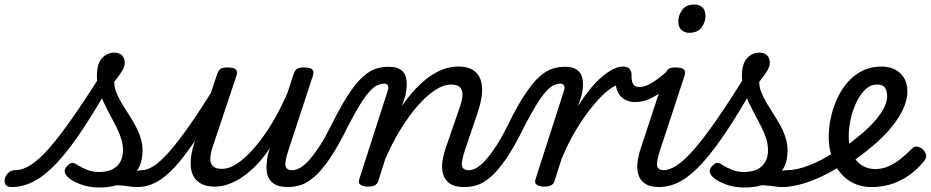

<svg xmlns="http://www.w3.org/2000/svg" viewBox="-220 -815 4139 854"><path d="M-170 17Q-189 17 -195.5 5.5Q-202 -6 -198.5 -20.5Q-195 -35 -183 -46.5Q-171 -58 -152 -58Q-120 -58 -83.5 -81Q-47 -104 -2 -155Q43 -206 102.5 -291Q162 -376 240 -500L288 -473Q211 -335 148.5 -241Q86 -147 33 -90.5Q-20 -34 -69 -8.5Q-118 17 -170 17ZM223 19Q174 19 135 3.5Q96 -12 80 -29Q67 -43 67.5 -54.5Q68 -66 81 -79Q93 -91 102.5 -90.5Q112 -90 128 -79Q144 -69 168 -59.5Q192 -50 220 -50Q272 -50 299.5 -75.5Q327 -101 327 -147Q327 -172 319 -198Q311 -224 297.5 -250.5Q284 -277 269.5 -304Q255 -331 241.5 -359.5Q228 -388 219.5 -417Q211 -446 211 -477Q211 -532 234 -556.5Q257 -581 288 -581Q311 -581 323 -568.5Q335 -556 335 -537Q335 -518 321 -496Q307 -474 288 -451Q288 -428 297 -405Q306 -382 320.5 -357.5Q335 -333 351 -308.5Q367 -284 381.5 -257.5Q396 -231 405 -203Q414 -175 414 -145Q414 -69 362.5 -25Q311 19 223 19ZM391 17Q371 17 350 13.5Q329 10 304.5 9Q280 8 249 14L267 -11Q302 -26 330 -36.5Q358 -47 379 -52.5Q400 -58 411 -58Q420 -58 422.5 -46.5Q425 -35 422.5 -20.5Q420 -6 411.5 5.5Q403 17 391 17Z M391 17Q377 17 370 5.5Q363 -6 365 -20.5Q367 -35 378 -46.5Q389 -58 410 -58Q436 -58 466.5 -78.5Q497 -99 535 -142.5Q573 -186 621.5 -255Q670 -324 731 -422Q740 -436 754 -434.5Q768 -433 776 -422.5Q784 -412 777 -399Q708 -280 654.5 -199.5Q601 -119 557 -71.5Q513 -24 473 -3.5Q433 17 391 17Z M736 15Q687 15 659.5 -8Q632 -31 628.5 -75.5Q625 -120 645 -182L745 -483Q752 -503 761.5 -509Q771 -515 790 -515Q821 -515 829.5 -505.5Q838 -496 831 -476L727 -165Q717 -136 715.5 -113Q714 -90 726 -77Q738 -64 767 -64Q800 -64 837 -89Q874 -114 913 -159.5Q952 -205 989.5 -266.5Q1027 -328 1059 -403L1085 -483Q1092 -503 1101.5 -509Q1111 -515 1130 -515Q1161 -515 1169.5 -505.5Q1178 -496 1171 -476L1063 -147Q1046 -96 1050 -77Q1054 -58 1080 -58Q1094 -58 1100.5 -46.5Q1107 -35 1105 -20.5Q1103 -6 1092 5.5Q1081 17 1060 17Q1021 17 999.5 3Q978 -11 971 -33Q964 -55 965.5 -80.5Q967 -106 972 -129L980 -156Q953 -115 923 -83.5Q893 -52 861.5 -30Q830 -8 798.5 3.5Q767 15 736 15Z M1063 17Q1048 17 1044 5.5Q1040 -6 1044.5 -20.5Q1049 -35 1059 -46.5Q1069 -58 1081 -58Q1098 -58 1118 -70.5Q1138 -83 1159.5 -108Q1181 -133 1205 -170.5Q1229 -208 1254 -259Q1297 -346 1331.5 -397.5Q1366 -449 1395.5 -475Q1425 -501 1452.5 -509.5Q1480 -518 1507 -518Q1517 -518 1520 -506.5Q1523 -495 1520 -480.5Q1517 -466 1508.5 -454.5Q1500 -443 1486 -443Q1474 -443 1458.5 -436Q1443 -429 1424.5 -409Q1406 -389 1382.5 -351.5Q1359 -314 1328 -254Q1284 -164 1247 -110Q1210 -56 1178 -28.5Q1146 -1 1118 8Q1090 17 1063 17Z M1845 17Q1803 17 1781 1.5Q1759 -14 1751.5 -38.5Q1744 -63 1747.5 -92.5Q1751 -122 1760 -149L1827 -344Q1836 -371 1837 -392.5Q1838 -414 1826.5 -426.5Q1815 -439 1786 -439Q1754 -439 1716.5 -415Q1679 -391 1640 -347Q1601 -303 1563.5 -242.5Q1526 -182 1494 -109L1463 -11Q1459 2 1448.5 8.5Q1438 15 1415 15Q1399 15 1385.5 8Q1372 1 1378 -18L1505 -413Q1509 -426 1505.5 -434.5Q1502 -443 1488 -443Q1475 -443 1470 -454.5Q1465 -466 1467.5 -480.5Q1470 -495 1480.5 -506.5Q1491 -518 1508 -518Q1542 -518 1560 -506.5Q1578 -495 1584 -475.5Q1590 -456 1589 -433.5Q1588 -411 1583 -390L1568 -344Q1597 -386 1627.5 -418.5Q1658 -451 1689.5 -473.5Q1721 -496 1753.5 -507.5Q1786 -519 1819 -519Q1868 -519 1894.5 -495.5Q1921 -472 1924 -427Q1927 -382 1906 -318L1848 -147Q1831 -96 1835 -77Q1839 -58 1866 -58Q1880 -58 1886 -46.5Q1892 -35 1890.5 -20.5Q1889 -6 1877.5 5.5Q1866 17 1845 17Z M1848 17Q1833 17 1829 5.5Q1825 -6 1829.5 -20.5Q1834 -35 1844 -46.5Q1854 -58 1866 -58Q1883 -58 1903 -70.5Q1923 -83 1944.5 -108Q1966 -133 1990 -170.5Q2014 -208 2039 -259Q2082 -346 2116.5 -397.5Q2151 -449 2180.5 -475Q2210 -501 2237.5 -509.5Q2265 -518 2292 -518Q2302 -518 2305 -506.5Q2308 -495 2305 -480.5Q2302 -466 2293.5 -454.5Q2285 -443 2271 -443Q2259 -443 2243.5 -436Q2228 -429 2209.5 -409Q2191 -389 2167.5 -351.5Q2144 -314 2113 -254Q2069 -164 2032 -110Q1995 -56 1963 -28.5Q1931 -1 1903 8Q1875 17 1848 17Z M2199 15Q2183 15 2169.5 8Q2156 1 2162 -18L2289 -413Q2293 -426 2289 -434.5Q2285 -443 2272 -443Q2259 -443 2254 -454.5Q2249 -466 2251.5 -480.5Q2254 -495 2264 -506.5Q2274 -518 2292 -518Q2326 -518 2344 -506Q2362 -494 2368 -475Q2374 -456 2373 -433.5Q2372 -411 2367 -391L2351 -343Q2378 -386 2404.5 -418.5Q2431 -451 2457.5 -473.5Q2484 -496 2507.5 -507.5Q2531 -519 2552 -519Q2571 -519 2578 -507Q2585 -495 2582.5 -479Q2580 -463 2568.5 -451Q2557 -439 2537 -439Q2519 -439 2488 -415.5Q2457 -392 2420 -348Q2383 -304 2346 -243.5Q2309 -183 2278 -109L2247 -11Q2243 2 2232.5 8.5Q2222 15 2199 15Z M2605 -361Q2579 -361 2559.5 -372Q2540 -383 2529.5 -403Q2519 -423 2518 -449L2548 -519Q2569 -519 2579 -510Q2589 -501 2589 -479Q2589 -463 2591.5 -453Q2594 -443 2598.5 -437.5Q2603 -432 2610.5 -430Q2618 -428 2626 -428Q2641 -428 2661 -437Q2681 -446 2705 -463.5Q2729 -481 2755 -505Q2765 -514 2775 -506Q2785 -498 2788.5 -484.5Q2792 -471 2783 -461Q2751 -429 2721.5 -406.5Q2692 -384 2663.5 -372.5Q2635 -361 2605 -361Z M2713 17Q2672 17 2649.5 2Q2627 -13 2619.5 -38Q2612 -63 2615.5 -92Q2619 -121 2628 -149L2738 -483Q2745 -503 2754.5 -509Q2764 -515 2783 -515Q2814 -515 2822.5 -505.5Q2831 -496 2824 -476L2716 -147Q2699 -96 2703 -77Q2707 -58 2733 -58Q2747 -58 2753.5 -46.5Q2760 -35 2758.5 -20.5Q2757 -6 2745.5 5.5Q2734 17 2713 17ZM2845 -669Q2825 -669 2811 -682Q2797 -695 2797 -720Q2797 -747 2814.5 -771Q2832 -795 2869 -795Q2890 -795 2904 -782.5Q2918 -770 2918 -744Q2918 -717 2900.5 -693Q2883 -669 2845 -669Z M2710 17Q2691 17 2685 5.5Q2679 -6 2682.5 -20.5Q2686 -35 2698 -46.5Q2710 -58 2729 -58Q2759 -58 2793 -81Q2827 -104 2871 -155Q2915 -206 2973.5 -291Q3032 -376 3109 -500Q3117 -513 3131.5 -510.5Q3146 -508 3155.5 -497Q3165 -486 3157 -473Q3080 -335 3018 -241Q2956 -147 2904.5 -90.5Q2853 -34 2806.5 -8.5Q2760 17 2710 17Z M3260 17Q3240 17 3219 13.5Q3198 10 3173.5 9Q3149 8 3118 14L3136 -11Q3171 -26 3199 -36.5Q3227 -47 3248 -52.5Q3269 -58 3280 -58Q3289 -58 3291.5 -46.5Q3294 -35 3291.5 -20.5Q3289 -6 3280.5 5.5Q3272 17 3260 17ZM3092 19Q3043 19 3004 3.5Q2965 -12 2949 -29Q2936 -43 2936.5 -54.5Q2937 -66 2950 -79Q2962 -91 2971.5 -90.5Q2981 -90 2997 -79Q3013 -69 3037 -59.5Q3061 -50 3089 -50Q3141 -50 3168.5 -75.5Q3196 -101 3196 -147Q3196 -172 3188 -198Q3180 -224 3166.5 -250.5Q3153 -277 3138.5 -304Q3124 -331 3110.5 -359.5Q3097 -388 3088.5 -417Q3080 -446 3080 -477Q3080 -532 3103 -556.5Q3126 -581 3157 -581Q3180 -581 3192 -568.5Q3204 -556 3204 -537Q3204 -518 3190 -496Q3176 -474 3157 -451Q3157 -428 3166 -405Q3175 -382 3189.5 -357.5Q3204 -333 3220 -308.5Q3236 -284 3250.5 -257.5Q3265 -231 3274 -203Q3283 -175 3283 -145Q3283 -69 3231.5 -25Q3180 19 3092 19Z M3260 17Q3241 17 3234.5 5.5Q3228 -6 3232 -20.5Q3236 -35 3248 -46.5Q3260 -58 3279 -58Q3323 -58 3379 -79.5Q3435 -101 3499 -143Q3511 -151 3521 -145.5Q3531 -140 3536.5 -128Q3542 -116 3540.5 -103.5Q3539 -91 3529 -83Q3473 -47 3423.5 -25Q3374 -3 3332.5 7Q3291 17 3260 17Z M3501 -137Q3525 -151 3547 -167.5Q3569 -184 3589 -201Q3628 -231 3658.5 -263Q3689 -295 3707.5 -327Q3726 -359 3726 -387Q3726 -412 3715.5 -425.5Q3705 -439 3682 -439Q3651 -439 3627.5 -415.5Q3604 -392 3587.5 -356.5Q3571 -321 3563 -281.5Q3555 -242 3555 -210Q3555 -179 3563 -152Q3571 -125 3586 -105Q3601 -85 3623.5 -74Q3646 -63 3674 -63Q3703 -63 3731 -75Q3759 -87 3785 -107.5Q3811 -128 3834 -152Q3847 -166 3862 -162.5Q3877 -159 3887 -148Q3898 -136 3899.5 -123.5Q3901 -111 3889 -97Q3853 -54 3814 -29Q3775 -4 3735.5 6.5Q3696 17 3656 17Q3620 17 3590 5.5Q3560 -6 3537 -26.5Q3514 -47 3498.5 -75Q3483 -103 3474.5 -136.5Q3466 -170 3466 -207Q3466 -244 3474.5 -286.5Q3483 -329 3501 -370.5Q3519 -412 3547 -445.5Q3575 -479 3613.5 -499Q3652 -519 3703 -519Q3736 -519 3761.5 -505.5Q3787 -492 3801.5 -467.5Q3816 -443 3816 -410Q3816 -366 3792 -319.5Q3768 -273 3727.5 -228.5Q3687 -184 3636 -145Q3613 -126 3586.5 -107Q3560 -88 3532 -72Z"/></svg>

Font: Playwrite DE LA
Style: Regular
Weight: 400
Designer: Veronika Burian, José Scaglione
Foundry: TypeTogether
Version: Version 1.002